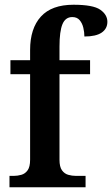

<svg xmlns="http://www.w3.org/2000/svg" viewBox="-20 -790 473 810"><path d="M20 0V-48H38Q54 -48 70 -52.5Q86 -57 96.5 -71.5Q107 -86 107 -116V-477H24V-536H107V-579Q107 -670 152.5 -720Q198 -770 290 -770Q373 -770 403 -749Q433 -728 433 -698Q433 -669 409 -652.5Q385 -636 336 -636Q336 -654 331.5 -673Q327 -692 316 -705Q305 -718 285 -718Q256 -718 243.5 -688Q231 -658 231 -593V-536H360V-477H231V-116Q231 -86 241.5 -71.5Q252 -57 268 -52.5Q284 -48 300 -48H341V0Z"/></svg>

Font: Noto Serif SemiCondensed SemiBold
Style: Regular
Weight: 600
Width: 4
Designer: Monotype Design Team
Foundry: Monotype Imaging Inc.
Version: Version 2.013; ttfautohint (v1.8.4.7-5d5b)